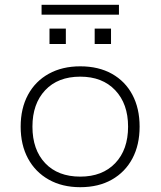

<svg xmlns="http://www.w3.org/2000/svg" viewBox="-20 -771 668 799"><path d="M314 8Q239 8 183 -23.5Q127 -55 96.5 -111.5Q66 -168 66 -244Q66 -320 96.5 -376.5Q127 -433 183 -464Q239 -495 314 -495Q390 -495 445.5 -464Q501 -433 531 -376.5Q561 -320 561 -244Q561 -168 531 -111.5Q501 -55 445.5 -23.5Q390 8 314 8ZM314 -36Q406 -36 459.5 -92Q513 -148 513 -244Q513 -339 459.5 -395.5Q406 -452 314 -452Q221 -452 168 -395.5Q115 -339 115 -244Q115 -148 168 -92Q221 -36 314 -36ZM153 -710V-751H475V-710ZM186 -588V-652H254V-588ZM374 -588V-652H442V-588Z"/></svg>

Font: Nunito Sans 10pt SemiExpanded ExtraLight
Style: Regular
Weight: 250
Width: 6
Designer: Vernon Adams
Foundry: Vernon Adams
Version: Version 3.101;gftools[0.9.27]